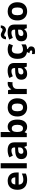

<svg xmlns="http://www.w3.org/2000/svg" viewBox="2254 -3054 1040 5587"><g transform="rotate(-90 2773.5 -260.0)"><path d="M303 -556Q416 -556 482 -491.5Q548 -427 548 -308V-236H196Q198 -173 233.5 -137Q269 -101 332 -101Q385 -101 428 -111.5Q471 -122 517 -144V-29Q477 -9 432.5 0.5Q388 10 325 10Q243 10 180 -20.5Q117 -51 81 -113Q45 -175 45 -269Q45 -365 77.5 -428.5Q110 -492 168 -524Q226 -556 303 -556ZM304 -450Q261 -450 232.5 -422Q204 -394 199 -335H408Q407 -385 382 -417.5Q357 -450 304 -450Z M818 0H669V-760H818Z M1198 -557Q1308 -557 1366.5 -509.5Q1425 -462 1425 -364V0H1321L1292 -74H1288Q1253 -30 1214 -10Q1175 10 1107 10Q1034 10 986 -32.5Q938 -75 938 -163Q938 -250 999 -291.5Q1060 -333 1182 -337L1277 -340V-364Q1277 -407 1254.5 -427Q1232 -447 1192 -447Q1152 -447 1114 -435.5Q1076 -424 1038 -407L989 -508Q1033 -531 1086.5 -544Q1140 -557 1198 -557ZM1219 -251Q1147 -249 1119 -225Q1091 -201 1091 -162Q1091 -128 1111 -113.5Q1131 -99 1163 -99Q1211 -99 1244 -127.5Q1277 -156 1277 -208V-253Z M1727 -583Q1727 -552 1725 -522Q1723 -492 1721 -475H1727Q1749 -509 1786 -532.5Q1823 -556 1882 -556Q1974 -556 2031 -484.5Q2088 -413 2088 -274Q2088 -134 2030 -62Q1972 10 1878 10Q1818 10 1783.5 -11.5Q1749 -33 1727 -60H1717L1692 0H1578V-760H1727ZM1834 -437Q1776 -437 1752.5 -401Q1729 -365 1727 -291V-275Q1727 -196 1750.5 -153.5Q1774 -111 1836 -111Q1882 -111 1909 -153.5Q1936 -196 1936 -276Q1936 -356 1908.5 -396.5Q1881 -437 1834 -437Z M2707 -274Q2707 -138 2635.5 -64Q2564 10 2441 10Q2365 10 2305.5 -23Q2246 -56 2212 -119.5Q2178 -183 2178 -274Q2178 -410 2249 -483Q2320 -556 2444 -556Q2521 -556 2580 -523Q2639 -490 2673 -427.5Q2707 -365 2707 -274ZM2330 -274Q2330 -193 2356.5 -151.5Q2383 -110 2443 -110Q2502 -110 2528.5 -151.5Q2555 -193 2555 -274Q2555 -355 2528.5 -395.5Q2502 -436 2442 -436Q2383 -436 2356.5 -395.5Q2330 -355 2330 -274Z M3135 -556Q3146 -556 3161 -555Q3176 -554 3185 -552L3174 -412Q3167 -414 3153.5 -415.5Q3140 -417 3130 -417Q3092 -417 3057 -403.5Q3022 -390 3000.5 -360Q2979 -330 2979 -278V0H2830V-546H2943L2965 -454H2972Q2996 -496 3038 -526Q3080 -556 3135 -556Z M3508 -557Q3618 -557 3676.5 -509.5Q3735 -462 3735 -364V0H3631L3602 -74H3598Q3563 -30 3524 -10Q3485 10 3417 10Q3344 10 3296 -32.5Q3248 -75 3248 -163Q3248 -250 3309 -291.5Q3370 -333 3492 -337L3587 -340V-364Q3587 -407 3564.5 -427Q3542 -447 3502 -447Q3462 -447 3424 -435.5Q3386 -424 3348 -407L3299 -508Q3343 -531 3396.5 -544Q3450 -557 3508 -557ZM3529 -251Q3457 -249 3429 -225Q3401 -201 3401 -162Q3401 -128 3421 -113.5Q3441 -99 3473 -99Q3521 -99 3554 -127.5Q3587 -156 3587 -208V-253Z M4110 10Q3988 10 3921.5 -57.5Q3855 -125 3855 -270Q3855 -370 3889 -433Q3923 -496 3983.5 -526Q4044 -556 4123 -556Q4179 -556 4220.5 -545Q4262 -534 4293 -519L4249 -404Q4214 -418 4183.5 -427Q4153 -436 4123 -436Q4007 -436 4007 -271Q4007 -189 4037.5 -150Q4068 -111 4123 -111Q4170 -111 4206 -123.5Q4242 -136 4276 -158V-31Q4242 -9 4204.5 0.5Q4167 10 4110 10ZM4217 122Q4217 178 4184.5 209Q4152 240 4066 240Q4044 240 4026.5 237Q4009 234 3995 230V148Q4009 152 4029.5 155Q4050 158 4065 158Q4079 158 4089.5 151.5Q4100 145 4100 128Q4100 110 4082 96Q4064 82 4019 75L4057 0H4151L4138 30Q4168 40 4192.5 62.5Q4217 85 4217 122Z M4626 -557Q4736 -557 4794.5 -509.5Q4853 -462 4853 -364V0H4749L4720 -74H4716Q4681 -30 4642 -10Q4603 10 4535 10Q4462 10 4414 -32.5Q4366 -75 4366 -163Q4366 -250 4427 -291.5Q4488 -333 4610 -337L4705 -340V-364Q4705 -407 4682.5 -427Q4660 -447 4620 -447Q4580 -447 4542 -435.5Q4504 -424 4466 -407L4417 -508Q4461 -531 4514.5 -544Q4568 -557 4626 -557ZM4647 -251Q4575 -249 4547 -225Q4519 -201 4519 -162Q4519 -128 4539 -113.5Q4559 -99 4591 -99Q4639 -99 4672 -127.5Q4705 -156 4705 -208V-253ZM4424 -605Q4430 -683 4467.5 -719.5Q4505 -756 4557 -756Q4584 -756 4609.5 -743Q4635 -730 4659.5 -717.5Q4684 -705 4707 -705Q4722 -705 4736 -718Q4750 -731 4756 -757H4829Q4823 -680 4785 -643Q4747 -606 4696 -606Q4670 -606 4644.5 -618.5Q4619 -631 4594.5 -644Q4570 -657 4546 -657Q4531 -657 4517 -644Q4503 -631 4497 -605Z M5502 -274Q5502 -138 5430.5 -64Q5359 10 5236 10Q5160 10 5100.5 -23Q5041 -56 5007 -119.5Q4973 -183 4973 -274Q4973 -410 5044 -483Q5115 -556 5239 -556Q5316 -556 5375 -523Q5434 -490 5468 -427.5Q5502 -365 5502 -274ZM5125 -274Q5125 -193 5151.5 -151.5Q5178 -110 5238 -110Q5297 -110 5323.5 -151.5Q5350 -193 5350 -274Q5350 -355 5323.5 -395.5Q5297 -436 5237 -436Q5178 -436 5151.5 -395.5Q5125 -355 5125 -274Z"/></g></svg>

Font: Noto Sans Ethiopic
Style: Bold
Weight: 700
Designer: Monotype Design Team
Foundry: Monotype Imaging Inc.
Version: Version 2.102; ttfautohint (v1.8.4.7-5d5b)